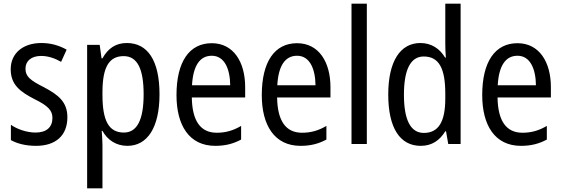

<svg xmlns="http://www.w3.org/2000/svg" viewBox="-20 -780 3047 1040"><path d="M345 -145C345 -228 296 -266 219 -307C144 -345 118 -365 118 -408C118 -450 150 -477 203 -477C241 -477 278 -464 311 -445L341 -511C300 -534 255 -547 204 -547C105 -547 38 -492 38 -405C38 -321 89 -283 167 -243C240 -207 264 -182 264 -141C264 -92 233 -62 173 -62C123 -62 72 -81 39 -104V-21C72 -3 117 10 175 10C281 10 345 -45 345 -145Z M667 -547C607 -547 565 -518 535 -464H530L520 -537H452V240H535V6C535 -16 533 -44 531 -71H535C562 -22 609 10 670 10C779 10 844 -90 844 -269C844 -454 779 -547 667 -547ZM650 -476C726 -476 758 -403 758 -269C758 -134 724 -62 651 -62C568 -62 535 -128 535 -266V-285C536 -415 570 -476 650 -476Z M1127 -546C1005 -546 936 -445 936 -265C936 -102 1004 10 1146 10C1200 10 1243 -1 1286 -24V-98C1242 -72 1201 -61 1154 -61C1066 -61 1021 -125 1019 -252H1308V-308C1308 -444 1245 -546 1127 -546ZM1127 -478C1196 -478 1226 -407 1227 -318H1020C1026 -425 1063 -478 1127 -478Z M1589 -546C1467 -546 1398 -445 1398 -265C1398 -102 1466 10 1608 10C1662 10 1705 -1 1748 -24V-98C1704 -72 1663 -61 1616 -61C1528 -61 1483 -125 1481 -252H1770V-308C1770 -444 1707 -546 1589 -546ZM1589 -478C1658 -478 1688 -407 1689 -318H1482C1488 -425 1525 -478 1589 -478Z M1967 0V-760H1884V0Z M2259 10C2320 10 2362 -20 2392 -69H2396L2408 0H2475V-760H2392V-543C2392 -523 2393 -494 2395 -468H2391C2362 -517 2316 -547 2257 -547C2148 -547 2083 -448 2083 -268C2083 -86 2147 10 2259 10ZM2276 -60C2203 -60 2168 -132 2168 -267C2168 -399 2202 -474 2275 -474C2359 -474 2392 -408 2392 -272V-246C2392 -122 2356 -60 2276 -60Z M2783 -546C2661 -546 2592 -445 2592 -265C2592 -102 2660 10 2802 10C2856 10 2899 -1 2942 -24V-98C2898 -72 2857 -61 2810 -61C2722 -61 2677 -125 2675 -252H2964V-308C2964 -444 2901 -546 2783 -546ZM2783 -478C2852 -478 2882 -407 2883 -318H2676C2682 -425 2719 -478 2783 -478Z"/></svg>

Font: Noto Sans Condensed
Style: Regular
Weight: 400
Width: 3
Designer: Monotype Design Team
Foundry: Monotype Imaging Inc.
Version: Version 2.013